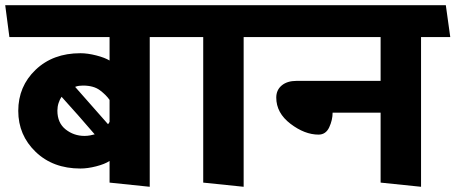

<svg xmlns="http://www.w3.org/2000/svg" viewBox="-31 -700 1746 736"><path d="M389 0V-83Q371 -71 338 -62.5Q305 -54 277 -54Q172 -54 105.5 -118Q39 -182 39 -275Q39 -369 105.5 -432.5Q172 -496 277 -496Q305 -496 338 -487.5Q371 -479 389 -468V-558H5Q1 -589 -3 -619Q-7 -649 -11 -680H638L655 -558H543V16ZM383 -224Q384 -225 386 -227.5Q388 -230 389 -233V-317Q376 -336 352 -354Q328 -372 287 -372Q280 -372 272 -371Q264 -370 257 -367ZM332 -185Q301 -221 269 -257.5Q237 -294 205 -329Q198 -319 193.5 -305Q189 -291 189 -276Q189 -229 220.5 -204Q252 -179 293 -179Q304 -179 314.5 -181Q325 -183 332 -185Z M748 0V-558H654L637 -680H997L1014 -558H903V16Z M1428 0V-268H1244Q1244 -240 1231 -212Q1218 -184 1190 -184Q1137 -184 1082.5 -225.5Q1028 -267 1028 -326Q1028 -355 1049 -372.5Q1070 -390 1106 -390H1428V-558H1009L992 -680H1678L1695 -558H1583V16Z"/></svg>

Font: Palanquin Dark Medium
Style: Regular
Weight: 500
Designer: Pria Ravichandran
Version: Version 1.001